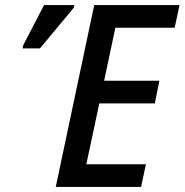

<svg xmlns="http://www.w3.org/2000/svg" viewBox="-20 -734 725 754"><path d="M199 0 350 -714H685L666 -625H433L389 -417H606L588 -328H370L319 -89H553L534 0ZM69 -544 71 -556 153 -714H272L270 -704L137 -544Z"/></svg>

Font: Noto Sans SemiCondensed Medium
Style: Italic
Weight: 500
Width: 4
Italic angle: -12°
Designer: Monotype Design Team
Foundry: Monotype Imaging Inc.
Version: Version 2.013; ttfautohint (v1.8.4.7-5d5b)